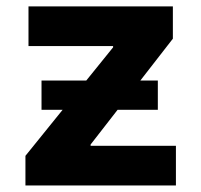

<svg xmlns="http://www.w3.org/2000/svg" viewBox="-20 -565 612 585"><path d="M57.5 0V-90.2L324.6 -420.8V-424.7H66.8V-545.5H506.7V-447.1L256 -124.6V-120.7H516V0ZM106.5 -230.5V-319.6H460.9V-230.5Z"/></svg>

Font: InterMG
Style: Bold
Weight: 700
Designer: Rasmus Andersson
Foundry: rsms
Version: Version 3.019;December 26, 2023;FontCreator 15.0.0.2955 64-b